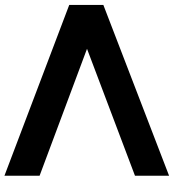

<svg xmlns="http://www.w3.org/2000/svg" viewBox="18 -720 728 803"><g transform="rotate(90 381.5 -318.0)"><path d="M714.4 -661.6V-519L183.6 -318.4L714.4 -120.1V26.9L0 -244.1V-386.7Z"/></g></svg>

Font: Aqlam Corner
Style: Regular
Weight: 400
Designer: Developer/ Husham Jawad
Version: Version 1.00;December 29, 2020;FontCreator 13.0.0.2683 32-bi